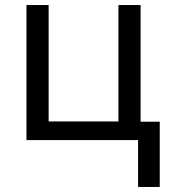

<svg xmlns="http://www.w3.org/2000/svg" viewBox="-20 -556 672 762"><path d="M614 186H528V0H85V-536H173V-74H450V-536H538V-73H614Z"/></svg>

Font: Noto Sans
Style: Regular
Weight: 400
Designer: Monotype Design Team
Foundry: Monotype Imaging Inc.
Version: Version 2.007